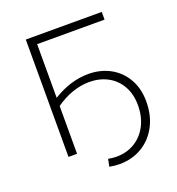

<svg xmlns="http://www.w3.org/2000/svg" viewBox="-148 -820 994 1076"><g transform="rotate(-20 349.5 -282.0)"><path d="M388 -399C317.3 -399 247 -377.3 177 -334V-654H579V-700H126V0H177V-285C209.7 -308.3 243.2 -325.8 277.5 -337.5C311.8 -349.2 345.3 -355 378 -355C418 -355 454.2 -346.5 486.5 -329.5C518.8 -312.5 544.3 -287.7 563 -255C581.7 -222.3 591 -184 591 -140C591 -94.7 582 -54.5 564 -19.5C546 15.5 521 42.7 489 62C457 81.3 420.7 91 380 91C366 91 349.7 89.3 331 86L322 130C343.3 134 363.7 136 383 136C432.3 136 476.7 124.3 516 101C555.3 77.7 586.2 44.8 608.5 2.5C630.8 -39.8 642 -88.3 642 -143C642 -195 630.8 -240.3 608.5 -279C586.2 -317.7 555.8 -347.3 517.5 -368C479.2 -388.7 436 -399 388 -399Z"/></g></svg>

Font: Montserrat Custom ExtraLight
Style: Regular
Weight: 300
Designer: Julieta Ulanovsky
Foundry: Julieta Ulanovsky
Version: Version 7.200